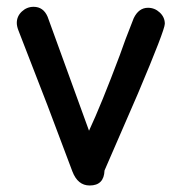

<svg xmlns="http://www.w3.org/2000/svg" viewBox="-20 -536 526 575"><path d="M293 -25.4Q291.5 19.5 248.5 19.5Q212.9 19.5 196.8 -22.5L122.1 -220.7L35.2 -444.8Q30.3 -457.5 30.3 -467.3Q30.3 -487.3 45.4 -501.5Q60.5 -515.6 80.6 -515.6Q109.9 -515.6 122.6 -485.8L246.6 -144.5Q283.2 -222.7 338.9 -371.1Q352.1 -410.2 380.4 -481.4Q395.5 -512.7 423.3 -512.7Q443.4 -512.7 458.5 -498.5Q473.6 -484.4 473.6 -464.8Q473.6 -446.3 393.1 -255.9Z"/></svg>

Font: YBG Kramawirya
Style: Regular
Weight: 400
Designer: R.S. Wihananto
Foundry: R.S. Wihananto
Version: Version 2.0.1